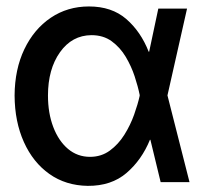

<svg xmlns="http://www.w3.org/2000/svg" viewBox="-20 -573 642 604"><path d="M255.9 11.7Q187 10.7 135.5 -25.6Q84 -62 55.2 -126Q26.4 -189.9 25.9 -272.5Q26.4 -355 56.6 -418.2Q86.9 -481.4 139.6 -517.1Q192.4 -552.7 259.8 -552.7Q331.5 -552.7 377.2 -513.2Q422.9 -473.6 447.8 -410.2H449.2L478 -545.9H568.4L506.8 -272.9L576.2 0H485.4L453.1 -133.3H451.7Q425.8 -69.8 377.9 -28.8Q330.1 12.2 255.9 11.7ZM130.9 -272.5Q130.9 -217.3 147.5 -173.6Q164.1 -129.9 193.8 -104.7Q223.6 -79.6 263.2 -79.6Q298.8 -79.6 325.7 -99.4Q352.5 -119.1 371.3 -149.2Q390.1 -179.2 401.9 -212.2Q413.6 -245.1 419.4 -271.5V-272.9V-274.4Q414.1 -300.8 403.6 -332.8Q393.1 -364.7 375.5 -394.3Q357.9 -423.8 331.5 -443.1Q305.2 -462.4 267.6 -462.4Q206.5 -461.9 168.7 -408.7Q130.9 -355.5 130.9 -272.5Z"/></svg>

Font: Inter Tight Medium
Style: Regular
Weight: 500
Designer: Rasmus Andersson
Foundry: rsms
Version: Version 3.004; ttfautohint (v1.8.4.7-5d5b)